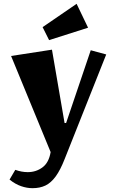

<svg xmlns="http://www.w3.org/2000/svg" viewBox="-20 -773 606 1005"><path d="M150 212Q121 212 90.5 201.5Q60 191 30 167L60 116Q93 128 125 128Q169 128 202.5 103Q236 78 245 23L38 -480L252 -513L318 -129H326L455 -510L536 -488L319 58Q296 117 271.5 150.5Q247 184 218 198Q189 212 150 212ZM237 -563 203 -631 381 -753 441 -628Z"/></svg>

Font: Joti One
Style: Regular
Weight: 400
Designer: Eduardo Rodriguez Tunni
Foundry: Eduardo Rodriguez Tunni
Version: Version 1.002; ttfautohint (v1.8.4.7-5d5b);gftools[0.9.24]